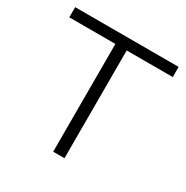

<svg xmlns="http://www.w3.org/2000/svg" viewBox="-128 -629 712 736"><g transform="rotate(30 228.0 -261.0)"><path d="M457 -477H253V0H203V-477H-1V-522H457Z"/></g></svg>

Font: Hilab Light
Style: Regular
Weight: 300
Designer: Cristianderson Lima
Foundry: Cristianderson
Version: Version 1.0